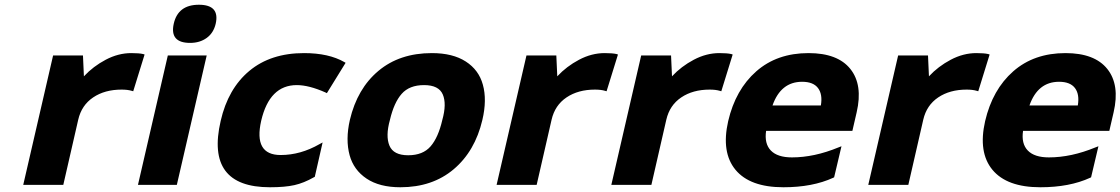

<svg xmlns="http://www.w3.org/2000/svg" viewBox="-20 -780 4727 810"><path d="M330 -546 334 -458Q373 -500 426 -528Q479 -556 534 -556Q567 -556 584 -552L590 -550L542 -395L535 -397Q518 -402 493 -402Q422 -402 373 -369Q324 -336 310 -275L247 0H78L204 -546Z M819 -760Q908 -760 890 -680Q881 -641 852 -620Q823 -599 782 -599Q695 -599 713 -680Q731 -760 819 -760ZM852 -546 726 0H562L688 -546Z M1308 -34 1304 -32Q1262 -8 1222 1Q1182 10 1119 10Q846 10 911 -270Q942 -406 1032 -481Q1122 -556 1263 -556Q1367 -556 1433 -518L1438 -515L1359 -387L1353 -390Q1283 -421 1232 -421Q1117 -421 1082 -271Q1049 -126 1164 -126Q1248 -126 1328 -172L1341 -179Z M1846 -274Q1865 -342 1848 -381.5Q1831 -421 1769 -421Q1707 -421 1674.5 -384Q1642 -347 1625 -274Q1606 -206 1623 -165.5Q1640 -125 1702 -125Q1764 -125 1796.5 -162.5Q1829 -200 1846 -274ZM1455 -125Q1437 -191 1456 -274Q1487 -406 1576.5 -481Q1666 -556 1802 -556Q1890 -556 1945 -520.5Q2000 -485 2017 -423Q2035 -359 2015 -274Q1984 -142 1894 -66Q1804 10 1669 10Q1581 10 1526.5 -26.5Q1472 -63 1455 -125Z M2327 -546 2331 -458Q2370 -500 2423 -528Q2476 -556 2531 -556Q2564 -556 2581 -552L2587 -550L2539 -395L2532 -397Q2515 -402 2490 -402Q2419 -402 2370 -369Q2321 -336 2307 -275L2244 0H2075L2201 -546Z M2811 -546 2815 -458Q2854 -500 2907 -528Q2960 -556 3015 -556Q3048 -556 3065 -552L3071 -550L3023 -395L3016 -397Q2999 -402 2974 -402Q2903 -402 2854 -369Q2805 -336 2791 -275L2728 0H2559L2685 -546Z M3239 -335H3443Q3451 -382 3431 -408.5Q3411 -435 3364 -435Q3274 -435 3239 -335ZM3499 -32 3495 -30Q3408 10 3285 10Q3144 10 3083 -63.5Q3022 -137 3052 -269Q3083 -402 3170.5 -479Q3258 -556 3391 -556Q3514 -556 3567.5 -489Q3621 -422 3594 -306L3576 -228H3212Q3204 -174 3232 -145Q3260 -116 3321 -116Q3415 -116 3517 -158L3530 -163Z M3895 -546 3899 -458Q3938 -500 3991 -528Q4044 -556 4099 -556Q4132 -556 4149 -552L4155 -550L4107 -395L4100 -397Q4083 -402 4058 -402Q3987 -402 3938 -369Q3889 -336 3875 -275L3812 0H3643L3769 -546Z M4323 -335H4527Q4535 -382 4515 -408.5Q4495 -435 4448 -435Q4358 -435 4323 -335ZM4583 -32 4579 -30Q4492 10 4369 10Q4228 10 4167 -63.5Q4106 -137 4136 -269Q4167 -402 4254.5 -479Q4342 -556 4475 -556Q4598 -556 4651.5 -489Q4705 -422 4678 -306L4660 -228H4296Q4288 -174 4316 -145Q4344 -116 4405 -116Q4499 -116 4601 -158L4614 -163Z"/></svg>

Font: Passageway
Style: BdIt
Weight: 700
Foundry: Ascender Corporation
Version: Version 1.11